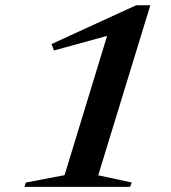

<svg xmlns="http://www.w3.org/2000/svg" viewBox="-20 -711 649 730"><path d="M225.5 -45 402 -623 425 -585 185 -519 176 -543.5 497.5 -691H551.5L353.5 -44.5L481 -17L474.5 -0.5H73L78.5 -17Z"/></svg>

Font: Newsreader 36pt SemiBold
Style: Italic
Weight: 600
Italic angle: -17°
Designer: Hugues Gentile
Foundry: Production Type
Version: Version 1.003